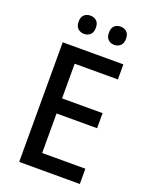

<svg xmlns="http://www.w3.org/2000/svg" viewBox="-166 -992 835 1077"><g transform="rotate(20 252.0 -454.0)"><path d="M449 0H87V-714H449V-624H191V-417H433V-327H191V-91H449ZM131 -854Q131 -882 146 -895Q161 -908 183 -908Q204 -908 219 -895Q234 -882 234 -854Q234 -826 219 -812.5Q204 -799 183 -799Q161 -799 146 -812.5Q131 -826 131 -854ZM312 -854Q312 -882 326.5 -895Q341 -908 363 -908Q384 -908 399 -895Q414 -882 414 -854Q414 -826 399 -812.5Q384 -799 363 -799Q341 -799 326.5 -812.5Q312 -826 312 -854Z"/></g></svg>

Font: Noto Sans Sinhala UI SemiCondensed Medium
Style: Regular
Weight: 500
Width: 4
Designer: Jelle Bosma - Monotype Design Team
Foundry: Monotype Imaging Inc.
Version: Version 2.006; ttfautohint (v1.8.4.7-5d5b)